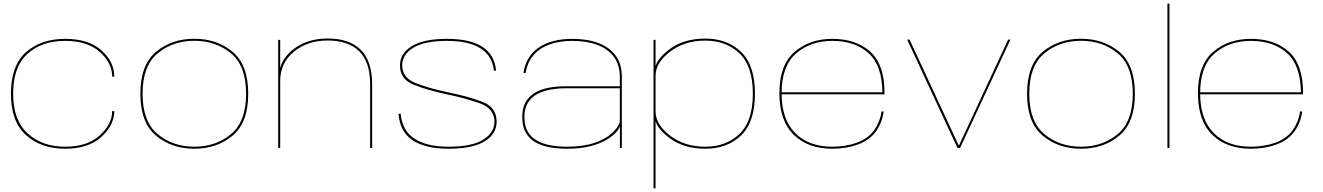

<svg xmlns="http://www.w3.org/2000/svg" viewBox="-20 -805 7199 1045"><path d="M334.5 4.5Q461 4.5 531.5 -59.8Q602 -124 602 -200.5H590.5Q590.5 -130 523 -68.2Q455.5 -6.5 334.5 -6.5Q209.5 -6.5 130.5 -78.8Q51.5 -151 51.5 -294.5Q51.5 -441.5 129.5 -512Q207.5 -582.5 334.5 -582.5Q456 -582.5 523.2 -522.5Q590.5 -462.5 590.5 -388H602Q602 -468.5 532 -531Q462 -593.5 334.5 -593.5Q204 -593.5 121.8 -521.2Q39.5 -449 39.5 -294.5Q39.5 -143.5 121.8 -69.5Q204 4.5 334.5 4.5Z M1037.5 4.5Q1161 4.5 1246 -66.8Q1331 -138 1331 -294.5Q1331 -452 1246 -523Q1161 -594 1037.5 -594Q914.5 -594 829.2 -523Q744 -452 744 -294.5Q744 -138 829.2 -66.8Q914.5 4.5 1037.5 4.5ZM1037.5 -6.5Q921 -6.5 838.5 -74.8Q756 -143 756 -294.5Q756 -447 838.5 -515Q921 -583 1037.5 -583Q1154.5 -583 1237 -515Q1319.5 -447 1319.5 -294.5Q1319.5 -143 1237 -74.8Q1154.5 -6.5 1037.5 -6.5Z M1494 0H1505V-412.5V-588H1494ZM1994.5 0H2005.5V-345.5Q2005.5 -471.5 1944 -533.5Q1882.5 -595.5 1763.5 -595.5Q1651 -595.5 1575.2 -535.8Q1499.5 -476 1499.5 -391L1505 -364.5Q1505 -462 1579.2 -523.2Q1653.5 -584.5 1763 -584.5Q1875.5 -584.5 1935 -526Q1994.5 -467.5 1994.5 -346Z M2421 4.5Q2553 4.5 2618 -36Q2683 -76.5 2683 -142Q2683 -221.5 2605.2 -251Q2527.5 -280.5 2421 -302Q2316 -324 2242.5 -352.8Q2169 -381.5 2169 -449Q2169 -508.5 2230 -545.5Q2291 -582.5 2412 -582.5Q2533.5 -582.5 2597 -540.8Q2660.5 -499 2668 -420.5H2680Q2672.5 -506 2606 -549.8Q2539.5 -593.5 2412 -593.5Q2287 -593.5 2222 -554.2Q2157 -515 2157 -449Q2157 -374 2231 -344.2Q2305 -314.5 2408.5 -292.5Q2516.5 -270 2593.8 -241.8Q2671 -213.5 2671 -142Q2671 -83.5 2610.2 -45Q2549.5 -6.5 2421 -6.5Q2303 -6.5 2235.8 -50.5Q2168.5 -94.5 2161 -185.5H2149Q2156.5 -88 2225.5 -41.8Q2294.5 4.5 2421 4.5Z M3065.5 4.5Q3137.5 4.5 3189.2 -8.5Q3241 -21.5 3275.8 -41.2Q3310.5 -61 3329.8 -81.5Q3349 -102 3354 -118V0H3364.5V-388Q3364.5 -456.5 3331.2 -502Q3298 -547.5 3237.5 -570.5Q3177 -593.5 3096 -593.5Q3040.5 -593.5 2994.5 -582Q2948.5 -570.5 2914 -547.5Q2879.5 -524.5 2857.8 -489.8Q2836 -455 2829 -408H2841Q2850.5 -466.5 2883.8 -505Q2917 -543.5 2970.8 -563Q3024.5 -582.5 3096 -582.5Q3174 -582.5 3231.8 -560.5Q3289.5 -538.5 3321.5 -495Q3353.5 -451.5 3353.5 -386.5V-335.5H3057Q3012 -335.5 2969.8 -328Q2927.5 -320.5 2894.2 -302Q2861 -283.5 2841.8 -251Q2822.5 -218.5 2822.5 -168Q2822.5 -116 2842 -82.5Q2861.5 -49 2895.2 -30Q2929 -11 2972.8 -3.2Q3016.5 4.5 3065.5 4.5ZM3065.5 -6.5Q3020 -6.5 2978.5 -13.8Q2937 -21 2904.2 -38.8Q2871.5 -56.5 2852.8 -87.8Q2834 -119 2834 -168Q2834 -215 2853.5 -246Q2873 -277 2905.2 -293.8Q2937.5 -310.5 2977.2 -317.5Q3017 -324.5 3058 -324.5H3353.5V-140.5Q3343 -109 3308.2 -78Q3273.5 -47 3213.5 -26.8Q3153.5 -6.5 3065.5 -6.5Z M3537 220H3548V-448V-588H3537ZM3818.5 4.5Q3938.5 4.5 4013.8 -68.2Q4089 -141 4089 -295Q4089 -449.5 4013.8 -522.2Q3938.5 -595 3818.5 -595Q3700 -595 3622.5 -535.8Q3545 -476.5 3545 -424.5L3548 -392Q3548 -463.5 3626.8 -523.8Q3705.5 -584 3818 -584Q3932 -584 4004.8 -514.5Q4077.5 -445 4077.5 -295Q4077.5 -145.5 4004.8 -76Q3932 -6.5 3818 -6.5Q3705.5 -6.5 3626.8 -67Q3548 -127.5 3548 -199L3545 -166Q3545 -114 3622.5 -54.8Q3700 4.5 3818.5 4.5Z M4510 4.5V-6.5Q4381.5 -6.5 4308 -81Q4234 -155 4234 -297.5Q4234 -445 4312.5 -514Q4391.5 -582.5 4510.5 -582.5Q4633 -582.5 4707.5 -515.5Q4781 -449 4782.5 -303H4228.5V-291.5H4794Q4794 -297.5 4794 -302Q4794 -453 4717 -523.5Q4639 -593.5 4510.5 -593.5Q4386.5 -593.5 4304.5 -522.5Q4222 -451.5 4222 -298Q4222 -148.5 4300 -71.5Q4377.5 4.5 4510 4.5ZM4510 -6.5V4.5Q4587.5 4.5 4651.5 -19.5Q4715.5 -43.5 4749 -92Q4782 -139.5 4789.5 -198.5H4778Q4770.5 -143.5 4738.5 -97.5Q4706 -51.5 4644 -28.5Q4582.5 -6.5 4510 -6.5Z M5191 0H5205.5L5479.5 -589.5H5467L5199.5 -13.5H5198L4930.5 -589.5H4917.5Z M5863.5 4.5Q5987 4.5 6072 -66.8Q6157 -138 6157 -294.5Q6157 -452 6072 -523Q5987 -594 5863.5 -594Q5740.5 -594 5655.2 -523Q5570 -452 5570 -294.5Q5570 -138 5655.2 -66.8Q5740.5 4.5 5863.5 4.5ZM5863.5 -6.5Q5747 -6.5 5664.5 -74.8Q5582 -143 5582 -294.5Q5582 -447 5664.5 -515Q5747 -583 5863.5 -583Q5980.5 -583 6063 -515Q6145.5 -447 6145.5 -294.5Q6145.5 -143 6063 -74.8Q5980.5 -6.5 5863.5 -6.5Z M6334 0H6345V-785H6334Z M6788 4.5V-6.5Q6659.5 -6.5 6586 -81Q6512 -155 6512 -297.5Q6512 -445 6590.5 -514Q6669.5 -582.5 6788.5 -582.5Q6911 -582.5 6985.5 -515.5Q7059 -449 7060.5 -303H6506.5V-291.5H7072Q7072 -297.5 7072 -302Q7072 -453 6995 -523.5Q6917 -593.5 6788.5 -593.5Q6664.5 -593.5 6582.5 -522.5Q6500 -451.5 6500 -298Q6500 -148.5 6578 -71.5Q6655.5 4.5 6788 4.5ZM6788 -6.5V4.5Q6865.5 4.5 6929.5 -19.5Q6993.5 -43.5 7027 -92Q7060 -139.5 7067.5 -198.5H7056Q7048.5 -143.5 7016.5 -97.5Q6984 -51.5 6922 -28.5Q6860.5 -6.5 6788 -6.5Z"/></svg>

Font: Anybody Expanded Thin
Style: Regular
Weight: 250
Width: 7
Version: Version 1.113;gftools[0.9.25]